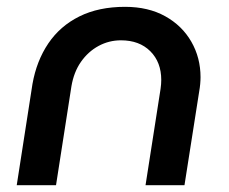

<svg xmlns="http://www.w3.org/2000/svg" viewBox="-20 -542 669 562"><path d="M29 0 75 -296Q87 -364 121.5 -415Q156 -466 212.5 -494Q269 -522 346 -522Q414 -522 463.5 -494.5Q513 -467 540 -420Q567 -373 567 -316Q567 -307 566 -296Q565 -285 563 -274L520 0H406L450 -282Q451 -289 451.5 -295.5Q452 -302 452 -308Q452 -360 420 -392Q388 -424 334 -424Q299 -424 268.5 -407.5Q238 -391 217 -361Q196 -331 189 -289L144 0Z"/></svg>

Font: MuseoModerno Medium
Style: Italic
Weight: 500
Italic angle: -9°
Designer: Pablo Cosgaya, Héctor Gatti, Marcela Romero, and the Authors of The MuseoModerno Project.
Foundry: Omnibus-Type Team
Version: Version 1.003